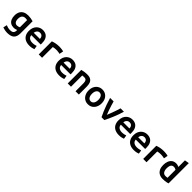

<svg xmlns="http://www.w3.org/2000/svg" viewBox="533 -2842 5095 5095"><g transform="rotate(45 3080.0 -294.5)"><path d="M230 188Q182 188 137 178.5Q92 169 54 157L78 50Q109 62 145.5 72.5Q182 83 233 83Q282 83 310.5 68.5Q339 54 351 27.5Q363 1 363 -34V-54Q338 -45 311 -37.5Q284 -30 251 -30Q185 -30 137.5 -59Q90 -88 64.5 -143.5Q39 -199 39 -277Q39 -361 70.5 -419Q102 -477 160 -506.5Q218 -536 299 -536Q349 -536 395.5 -528.5Q442 -521 488 -508V-57Q488 70 426 129Q364 188 230 188ZM273 -133Q300 -133 323.5 -140.5Q347 -148 363 -157V-425Q347 -429 331.5 -431Q316 -433 295 -433Q253 -433 224 -415Q195 -397 180.5 -362.5Q166 -328 166 -277Q166 -229 179 -197.5Q192 -166 216 -149.5Q240 -133 273 -133Z M881 12Q792 12 728.5 -20Q665 -52 631.5 -112.5Q598 -173 598 -259Q598 -329 618.5 -381Q639 -433 674.5 -468Q710 -503 754 -520.5Q798 -538 845 -538Q921 -538 972.5 -507.5Q1024 -477 1051 -417.5Q1078 -358 1078 -269Q1078 -258 1077.5 -245Q1077 -232 1076 -223H725Q727 -163 771 -130Q815 -97 888 -97Q931 -97 968.5 -105.5Q1006 -114 1029 -122L1046 -17Q1016 -5 974.5 3.5Q933 12 881 12ZM726 -313H956Q956 -346 944.5 -373Q933 -400 908.5 -416.5Q884 -433 847 -433Q809 -433 783.5 -416Q758 -399 744 -371.5Q730 -344 726 -313Z M1226 0V-492Q1281 -512 1338.5 -523.5Q1396 -535 1468 -535Q1486 -535 1514 -533Q1542 -531 1572 -527Q1602 -523 1627 -515L1605 -401Q1586 -406 1561.5 -410Q1537 -414 1514 -416Q1491 -418 1472 -418Q1442 -418 1412 -414.5Q1382 -411 1351 -403V0Z M2001 12Q1912 12 1848.5 -20Q1785 -52 1751.5 -112.5Q1718 -173 1718 -259Q1718 -329 1738.5 -381Q1759 -433 1794.5 -468Q1830 -503 1874 -520.5Q1918 -538 1965 -538Q2041 -538 2092.5 -507.5Q2144 -477 2171 -417.5Q2198 -358 2198 -269Q2198 -258 2197.5 -245Q2197 -232 2196 -223H1845Q1847 -163 1891 -130Q1935 -97 2008 -97Q2051 -97 2088.5 -105.5Q2126 -114 2149 -122L2166 -17Q2136 -5 2094.5 3.5Q2053 12 2001 12ZM1846 -313H2076Q2076 -346 2064.5 -373Q2053 -400 2028.5 -416.5Q2004 -433 1967 -433Q1929 -433 1903.5 -416Q1878 -399 1864 -371.5Q1850 -344 1846 -313Z M2314 0V-509Q2354 -520 2407.5 -528Q2461 -536 2518 -536Q2598 -536 2644.5 -507.5Q2691 -479 2711 -426.5Q2731 -374 2731 -299V0H2607V-282Q2607 -336 2597.5 -367.5Q2588 -399 2566.5 -413Q2545 -427 2510 -427Q2493 -427 2474.5 -425Q2456 -423 2437 -421V0Z M3080 14Q3008 14 2953 -21Q2898 -56 2867 -118.5Q2836 -181 2836 -263Q2836 -346 2867.5 -407.5Q2899 -469 2954.5 -503.5Q3010 -538 3080 -538Q3153 -538 3208 -503.5Q3263 -469 3294 -407.5Q3325 -346 3325 -263Q3325 -181 3294 -118.5Q3263 -56 3208.5 -21Q3154 14 3080 14ZM3079 -95Q3117 -95 3143.5 -116Q3170 -137 3184 -174.5Q3198 -212 3198 -262Q3198 -312 3184.5 -350Q3171 -388 3145 -408.5Q3119 -429 3080 -429Q3043 -429 3016.5 -408.5Q2990 -388 2976 -350Q2962 -312 2962 -262Q2962 -212 2975.5 -174.5Q2989 -137 3015 -116Q3041 -95 3079 -95Z M3582 0Q3549 -67 3513.5 -150Q3478 -233 3444.5 -327.5Q3411 -422 3381 -524H3512Q3528 -466 3549 -397Q3570 -328 3593.5 -262.5Q3617 -197 3638 -145Q3653 -183 3671.5 -230Q3690 -277 3708.5 -328.5Q3727 -380 3744 -430Q3761 -480 3772 -524H3899Q3877 -447 3850.5 -374.5Q3824 -302 3796.5 -235.5Q3769 -169 3741.5 -110Q3714 -51 3689 0Z M4241 12Q4152 12 4088.5 -20Q4025 -52 3991.5 -112.5Q3958 -173 3958 -259Q3958 -329 3978.5 -381Q3999 -433 4034.5 -468Q4070 -503 4114 -520.5Q4158 -538 4205 -538Q4281 -538 4332.5 -507.5Q4384 -477 4411 -417.5Q4438 -358 4438 -269Q4438 -258 4437.5 -245Q4437 -232 4436 -223H4085Q4087 -163 4131 -130Q4175 -97 4248 -97Q4291 -97 4328.5 -105.5Q4366 -114 4389 -122L4406 -17Q4376 -5 4334.5 3.5Q4293 12 4241 12ZM4086 -313H4316Q4316 -346 4304.5 -373Q4293 -400 4268.5 -416.5Q4244 -433 4207 -433Q4169 -433 4143.5 -416Q4118 -399 4104 -371.5Q4090 -344 4086 -313Z M4801 12Q4712 12 4648.5 -20Q4585 -52 4551.5 -112.5Q4518 -173 4518 -259Q4518 -329 4538.5 -381Q4559 -433 4594.5 -468Q4630 -503 4674 -520.5Q4718 -538 4765 -538Q4841 -538 4892.5 -507.5Q4944 -477 4971 -417.5Q4998 -358 4998 -269Q4998 -258 4997.5 -245Q4997 -232 4996 -223H4645Q4647 -163 4691 -130Q4735 -97 4808 -97Q4851 -97 4888.5 -105.5Q4926 -114 4949 -122L4966 -17Q4936 -5 4894.5 3.5Q4853 12 4801 12ZM4646 -313H4876Q4876 -346 4864.5 -373Q4853 -400 4828.5 -416.5Q4804 -433 4767 -433Q4729 -433 4703.5 -416Q4678 -399 4664 -371.5Q4650 -344 4646 -313Z M5146 0V-492Q5201 -512 5258.5 -523.5Q5316 -535 5388 -535Q5406 -535 5434 -533Q5462 -531 5492 -527Q5522 -523 5547 -515L5525 -401Q5506 -406 5481.5 -410Q5457 -414 5434 -416Q5411 -418 5392 -418Q5362 -418 5332 -414.5Q5302 -411 5271 -403V0Z M5885 12Q5806 12 5750 -21Q5694 -54 5664.5 -115Q5635 -176 5635 -260Q5635 -344 5660 -406Q5685 -468 5733 -502Q5781 -536 5850 -536Q5882 -536 5910 -528.5Q5938 -521 5957 -510V-756L6081 -777V-16Q6058 -8 6026 -1.5Q5994 5 5958 8.5Q5922 12 5885 12ZM5885 -96Q5907 -96 5925 -98Q5943 -100 5957 -102V-402Q5942 -412 5918.5 -420Q5895 -428 5869 -428Q5832 -428 5808 -408Q5784 -388 5773 -352Q5762 -316 5762 -265Q5762 -188 5793 -142Q5824 -96 5885 -96Z"/></g></svg>

Font: Ubuntu Sans Mono SemiBold
Style: Regular
Weight: 600
Monospace: yes
Designer: Dalton Maag Ltd
Foundry: Dalton Maag Ltd
Version: Version 1.006